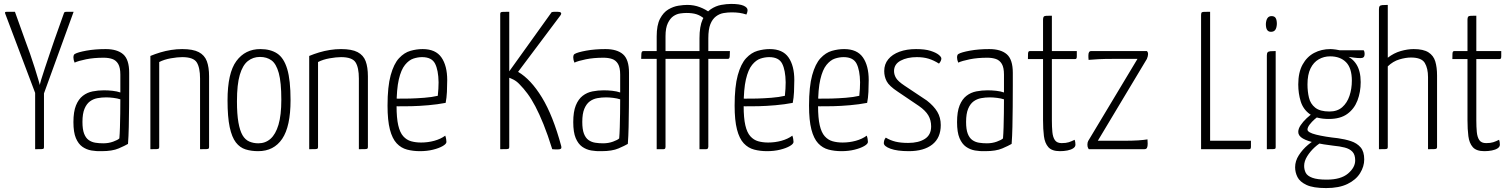

<svg xmlns="http://www.w3.org/2000/svg" viewBox="-20 -760 7688 978"><path d="M193 -254 171 -255 6 -692Q5 -697 6.5 -698.5Q8 -700 19.5 -700Q31 -700 56 -700L108 -555Q120 -524 133 -486.5Q146 -449 157 -414Q168 -379 175 -355Q182 -331 183 -327Q183 -331 190 -355Q197 -379 209 -414Q221 -449 233.5 -487Q246 -525 257 -556L305 -691Q306 -696 309 -698Q312 -700 322 -700Q332 -700 355 -700ZM159 0V-316H204V-12Q204 -6 202.5 -3.5Q201 -1 191.5 -0.5Q182 0 159 0Z M498 10Q471 11 445.5 6.5Q420 2 399.5 -12.5Q379 -27 366.5 -56.5Q354 -86 354 -138Q354 -191 367 -223Q380 -255 402 -272Q424 -289 452 -294.5Q480 -300 509 -300Q531 -300 553.5 -297.5Q576 -295 593 -289Q593 -289 593 -306Q593 -323 593 -344.5Q593 -366 593 -380Q593 -416 582 -434.5Q571 -453 552 -459.5Q533 -466 508 -466Q458 -466 418.5 -458Q379 -450 360 -441Q357 -448 355.5 -454.5Q354 -461 354 -467Q354 -473 355.5 -478Q357 -483 361 -485Q376 -494 420 -502Q464 -510 518 -510Q577 -510 607.5 -483.5Q638 -457 638 -389V-327Q638 -270 637.5 -216Q637 -162 636 -114Q635 -66 632 -27Q617 -18 584.5 -4Q552 10 498 10ZM506 -30Q533 -30 556.5 -38.5Q580 -47 588 -55Q590 -78 591 -111.5Q592 -145 592.5 -182.5Q593 -220 593 -254Q578 -259 557.5 -261.5Q537 -264 521 -264Q498 -264 476.5 -260Q455 -256 438 -243.5Q421 -231 410.5 -206Q400 -181 400 -139Q400 -101 408.5 -79Q417 -57 432 -46.5Q447 -36 466 -33Q485 -30 506 -30Z M746 0V-475Q770 -485 796.5 -493Q823 -501 851.5 -505.5Q880 -510 908 -510Q963 -510 992.5 -494.5Q1022 -479 1033.5 -448.5Q1045 -418 1045 -371V-12Q1045 -6 1043 -3.5Q1041 -1 1031.5 -0.5Q1022 0 999 0V-360Q999 -416 982 -442.5Q965 -469 908 -469Q884 -469 850 -463Q816 -457 791 -444V-12Q791 -6 789 -3.5Q787 -1 777.5 -0.5Q768 0 746 0Z M1295 10Q1260 10 1231 1Q1202 -8 1181.5 -34.5Q1161 -61 1150 -112.5Q1139 -164 1139 -249Q1139 -388 1184 -449Q1229 -510 1306 -510Q1358 -510 1392 -487.5Q1426 -465 1443 -408.5Q1460 -352 1460 -250Q1460 -116 1417.5 -53Q1375 10 1295 10ZM1296 -30Q1332 -30 1358 -53Q1384 -76 1398.5 -124.5Q1413 -173 1413 -252Q1413 -341 1400 -388Q1387 -435 1363 -452.5Q1339 -470 1304 -470Q1269 -470 1242.5 -449Q1216 -428 1201.5 -379Q1187 -330 1187 -244Q1187 -178 1194.5 -136Q1202 -94 1215.5 -71Q1229 -48 1250 -39Q1271 -30 1296 -30Z M1555 0V-475Q1579 -485 1605.5 -493Q1632 -501 1660.5 -505.5Q1689 -510 1717 -510Q1772 -510 1801.5 -494.5Q1831 -479 1842.5 -448.5Q1854 -418 1854 -371V-12Q1854 -6 1852 -3.5Q1850 -1 1840.5 -0.5Q1831 0 1808 0V-360Q1808 -416 1791 -442.5Q1774 -469 1717 -469Q1693 -469 1659 -463Q1625 -457 1600 -444V-12Q1600 -6 1598 -3.5Q1596 -1 1586.5 -0.5Q1577 0 1555 0Z M2119 10Q2084 10 2053.5 2Q2023 -6 2000.5 -30Q1978 -54 1966 -100.5Q1954 -147 1954 -222Q1954 -319 1970 -377Q1986 -435 2012.5 -463.5Q2039 -492 2070.5 -501Q2102 -510 2133 -510Q2199 -510 2228.5 -467.5Q2258 -425 2258 -352Q2258 -322 2256.5 -291.5Q2255 -261 2250 -236Q2208 -228 2162 -224Q2116 -220 2075.5 -219Q2035 -218 2009.5 -218.5Q1984 -219 1984 -219V-258Q1984 -258 2008 -257.5Q2032 -257 2067.5 -258Q2103 -259 2141.5 -262Q2180 -265 2210 -272Q2212 -291 2213 -308Q2214 -325 2214 -341Q2213 -403 2196 -436Q2179 -469 2130 -469Q2108 -469 2085.5 -461.5Q2063 -454 2043 -429.5Q2023 -405 2011.5 -355.5Q2000 -306 2000 -221Q2000 -159 2008.5 -122Q2017 -85 2034 -66Q2051 -47 2074 -40.5Q2097 -34 2125 -34Q2160 -34 2192.5 -43Q2225 -52 2248 -69Q2251 -61 2252.5 -52Q2254 -43 2254 -37Q2254 -27 2235 -16Q2216 -5 2185.5 2.5Q2155 10 2119 10Z M2822 1Q2815 1 2808 1Q2801 1 2793 0Q2770 -74 2748.5 -127Q2727 -180 2707 -218Q2687 -256 2667 -283Q2647 -310 2626 -331Q2612 -346 2595.5 -354.5Q2579 -363 2562 -368V-380L2790 -698Q2798 -700 2805 -700Q2812 -700 2819 -700Q2847 -700 2835 -682L2619 -394Q2684 -356 2740.5 -263.5Q2797 -171 2839 -15Q2841 -6 2837 -2.5Q2833 1 2822 1ZM2528 0V-688Q2528 -694 2530 -696.5Q2532 -699 2541.5 -699.5Q2551 -700 2574 -700V-12Q2574 -6 2572 -3.5Q2570 -1 2560.5 -0.5Q2551 0 2528 0Z M3044 10Q3017 11 2991.5 6.5Q2966 2 2945.5 -12.5Q2925 -27 2912.5 -56.5Q2900 -86 2900 -138Q2900 -191 2913 -223Q2926 -255 2948 -272Q2970 -289 2998 -294.5Q3026 -300 3055 -300Q3077 -300 3099.5 -297.5Q3122 -295 3139 -289Q3139 -289 3139 -306Q3139 -323 3139 -344.5Q3139 -366 3139 -380Q3139 -416 3128 -434.5Q3117 -453 3098 -459.5Q3079 -466 3054 -466Q3004 -466 2964.5 -458Q2925 -450 2906 -441Q2903 -448 2901.5 -454.5Q2900 -461 2900 -467Q2900 -473 2901.5 -478Q2903 -483 2907 -485Q2922 -494 2966 -502Q3010 -510 3064 -510Q3123 -510 3153.5 -483.5Q3184 -457 3184 -389V-327Q3184 -270 3183.5 -216Q3183 -162 3182 -114Q3181 -66 3178 -27Q3163 -18 3130.5 -4Q3098 10 3044 10ZM3052 -30Q3079 -30 3102.5 -38.5Q3126 -47 3134 -55Q3136 -78 3137 -111.5Q3138 -145 3138.5 -182.5Q3139 -220 3139 -254Q3124 -259 3103.5 -261.5Q3083 -264 3067 -264Q3044 -264 3022.5 -260Q3001 -256 2984 -243.5Q2967 -231 2956.5 -206Q2946 -181 2946 -139Q2946 -101 2954.5 -79Q2963 -57 2978 -46.5Q2993 -36 3012 -33Q3031 -30 3052 -30Z M3325 0V-460H3246Q3246 -478 3247 -486.5Q3248 -495 3250.5 -497.5Q3253 -500 3260 -500H3325V-575Q3325 -632 3342 -664.5Q3359 -697 3384.5 -712Q3410 -727 3436 -731Q3462 -735 3481 -735Q3515 -735 3545 -723.5Q3575 -712 3595 -696L3567 -665Q3548 -681 3527.5 -687.5Q3507 -694 3476 -694Q3463 -694 3445 -691.5Q3427 -689 3410.5 -678Q3394 -667 3382 -642.5Q3370 -618 3370 -576V-500H3513Q3513 -481 3512.5 -472.5Q3512 -464 3509.5 -462Q3507 -460 3500 -460H3370V-12Q3370 -12 3369 -6Q3368 0 3358 0ZM3543 0V-460H3479Q3479 -478 3479.5 -486.5Q3480 -495 3483 -497.5Q3486 -500 3493 -500H3543V-565Q3543 -626 3559 -661Q3575 -696 3600.5 -713Q3626 -730 3653.5 -735Q3681 -740 3704 -740Q3747 -740 3767.5 -731Q3788 -722 3788 -708Q3788 -704 3786.5 -698Q3785 -692 3782 -686Q3764 -692 3746.5 -694.5Q3729 -697 3707 -697Q3687 -697 3666 -693.5Q3645 -690 3627 -676.5Q3609 -663 3598.5 -637Q3588 -611 3588 -564V-500H3698Q3698 -481 3697 -472.5Q3696 -464 3693.5 -462Q3691 -460 3685 -460H3588V-12Q3588 -12 3586.5 -6Q3585 0 3575 0Z M3887 10Q3852 10 3821.5 2Q3791 -6 3768.5 -30Q3746 -54 3734 -100.5Q3722 -147 3722 -222Q3722 -319 3738 -377Q3754 -435 3780.5 -463.5Q3807 -492 3838.5 -501Q3870 -510 3901 -510Q3967 -510 3996.5 -467.5Q4026 -425 4026 -352Q4026 -322 4024.5 -291.5Q4023 -261 4018 -236Q3976 -228 3930 -224Q3884 -220 3843.5 -219Q3803 -218 3777.5 -218.5Q3752 -219 3752 -219V-258Q3752 -258 3776 -257.5Q3800 -257 3835.5 -258Q3871 -259 3909.5 -262Q3948 -265 3978 -272Q3980 -291 3981 -308Q3982 -325 3982 -341Q3981 -403 3964 -436Q3947 -469 3898 -469Q3876 -469 3853.5 -461.5Q3831 -454 3811 -429.5Q3791 -405 3779.5 -355.5Q3768 -306 3768 -221Q3768 -159 3776.5 -122Q3785 -85 3802 -66Q3819 -47 3842 -40.5Q3865 -34 3893 -34Q3928 -34 3960.5 -43Q3993 -52 4016 -69Q4019 -61 4020.5 -52Q4022 -43 4022 -37Q4022 -27 4003 -16Q3984 -5 3953.5 2.5Q3923 10 3887 10Z M4266 10Q4231 10 4200.5 2Q4170 -6 4147.5 -30Q4125 -54 4113 -100.5Q4101 -147 4101 -222Q4101 -319 4117 -377Q4133 -435 4159.5 -463.5Q4186 -492 4217.5 -501Q4249 -510 4280 -510Q4346 -510 4375.5 -467.5Q4405 -425 4405 -352Q4405 -322 4403.5 -291.5Q4402 -261 4397 -236Q4355 -228 4309 -224Q4263 -220 4222.5 -219Q4182 -218 4156.5 -218.5Q4131 -219 4131 -219V-258Q4131 -258 4155 -257.5Q4179 -257 4214.5 -258Q4250 -259 4288.5 -262Q4327 -265 4357 -272Q4359 -291 4360 -308Q4361 -325 4361 -341Q4360 -403 4343 -436Q4326 -469 4277 -469Q4255 -469 4232.5 -461.5Q4210 -454 4190 -429.5Q4170 -405 4158.5 -355.5Q4147 -306 4147 -221Q4147 -159 4155.5 -122Q4164 -85 4181 -66Q4198 -47 4221 -40.5Q4244 -34 4272 -34Q4307 -34 4339.5 -43Q4372 -52 4395 -69Q4398 -61 4399.5 -52Q4401 -43 4401 -37Q4401 -27 4382 -16Q4363 -5 4332.5 2.5Q4302 10 4266 10Z M4609 10Q4550 10 4516 -2.5Q4482 -15 4482 -31Q4482 -37 4484 -44.5Q4486 -52 4492 -59Q4515 -45 4541.5 -38.5Q4568 -32 4606 -32Q4659 -32 4691 -52.5Q4723 -73 4723 -116Q4723 -148 4708.5 -172.5Q4694 -197 4661 -220L4553 -293Q4509 -322 4496.5 -346Q4484 -370 4484 -398Q4484 -433 4504.5 -458Q4525 -483 4561.5 -496.5Q4598 -510 4646 -510Q4692 -510 4720 -501Q4748 -492 4761.5 -481Q4775 -470 4775 -462Q4775 -450 4763 -436Q4736 -453 4710 -461Q4684 -469 4650 -469Q4601 -469 4567.5 -451Q4534 -433 4534 -398Q4534 -380 4544 -363Q4554 -346 4587 -324L4701 -248Q4737 -220 4754.5 -190.5Q4772 -161 4772 -123Q4772 -58 4729 -24Q4686 10 4609 10Z M4999 10Q4972 11 4946.5 6.5Q4921 2 4900.5 -12.5Q4880 -27 4867.5 -56.5Q4855 -86 4855 -138Q4855 -191 4868 -223Q4881 -255 4903 -272Q4925 -289 4953 -294.5Q4981 -300 5010 -300Q5032 -300 5054.5 -297.5Q5077 -295 5094 -289Q5094 -289 5094 -306Q5094 -323 5094 -344.5Q5094 -366 5094 -380Q5094 -416 5083 -434.5Q5072 -453 5053 -459.5Q5034 -466 5009 -466Q4959 -466 4919.5 -458Q4880 -450 4861 -441Q4858 -448 4856.5 -454.5Q4855 -461 4855 -467Q4855 -473 4856.5 -478Q4858 -483 4862 -485Q4877 -494 4921 -502Q4965 -510 5019 -510Q5078 -510 5108.5 -483.5Q5139 -457 5139 -389V-327Q5139 -270 5138.5 -216Q5138 -162 5137 -114Q5136 -66 5133 -27Q5118 -18 5085.5 -4Q5053 10 4999 10ZM5007 -30Q5034 -30 5057.5 -38.5Q5081 -47 5089 -55Q5091 -78 5092 -111.5Q5093 -145 5093.5 -182.5Q5094 -220 5094 -254Q5079 -259 5058.5 -261.5Q5038 -264 5022 -264Q4999 -264 4977.5 -260Q4956 -256 4939 -243.5Q4922 -231 4911.5 -206Q4901 -181 4901 -139Q4901 -101 4909.5 -79Q4918 -57 4933 -46.5Q4948 -36 4967 -33Q4986 -30 5007 -30Z M5379 10Q5338 10 5320 -10.5Q5302 -31 5297.5 -66.5Q5293 -102 5293 -148V-459H5216Q5216 -478 5216.5 -486.5Q5217 -495 5219.5 -497.5Q5222 -500 5227 -500H5293V-660Q5293 -671 5296.5 -675Q5300 -679 5309.5 -679.5Q5319 -680 5338 -680V-500H5465Q5465 -482 5465 -473Q5465 -464 5462.5 -461.5Q5460 -459 5455 -459H5338V-146Q5338 -114 5340.5 -87.5Q5343 -61 5353.5 -46Q5364 -31 5388 -31Q5410 -31 5424 -35.5Q5438 -40 5454 -48Q5456 -42 5457 -36.5Q5458 -31 5458 -23Q5458 -12 5446.5 -4.5Q5435 3 5417 6.5Q5399 10 5379 10Z M5526 0Q5526 0 5522.5 -6Q5519 -12 5519 -23Q5519 -29 5520 -33.5Q5521 -38 5523 -42L5774 -460H5646Q5606 -460 5575 -458.5Q5544 -457 5525 -455Q5524 -463 5524 -468.5Q5524 -474 5524 -478Q5524 -489 5527.5 -494.5Q5531 -500 5539 -500H5822Q5822 -500 5825 -496Q5828 -492 5828 -485Q5828 -480 5826.5 -473.5Q5825 -467 5822 -460L5572 -43H5699Q5749 -43 5778 -45Q5807 -47 5825 -50Q5825 -46 5825.5 -39Q5826 -32 5826 -28Q5826 -14 5822.5 -7Q5819 0 5808 0Z M6098 0V-682Q6098 -691 6100 -695Q6102 -699 6111.5 -699.5Q6121 -700 6144 -700V-43H6352V-12Q6352 -4 6349 -2Q6346 0 6340 0Z M6433 0V-477Q6433 -489 6437 -493.5Q6441 -498 6451 -499Q6461 -500 6478 -500V-12Q6478 -6 6476.5 -3.5Q6475 -1 6465.5 -0.5Q6456 0 6433 0ZM6454 -598Q6441 -598 6434.5 -607.5Q6428 -617 6428 -638Q6429 -657 6436 -667.5Q6443 -678 6457 -678Q6472 -678 6478 -668Q6484 -658 6484 -638Q6483 -618 6476 -608Q6469 -598 6454 -598Z M6735 198Q6669 198 6635 182Q6601 166 6589 142Q6577 118 6577 92Q6577 60 6596 30.5Q6615 1 6643 -22.5Q6671 -46 6698 -56L6722 -40Q6700 -31 6677 -10Q6654 11 6638.5 36Q6623 61 6623 85Q6623 104 6631 120Q6639 136 6664.5 145.5Q6690 155 6738 155Q6810 155 6846.5 124Q6883 93 6883 57Q6883 28 6869 13Q6855 -2 6829.5 -8.5Q6804 -15 6771 -18Q6721 -24 6680.5 -32.5Q6640 -41 6616.5 -54.5Q6593 -68 6593 -88Q6593 -104 6605 -122Q6617 -140 6635.5 -157.5Q6654 -175 6673 -187L6706 -174Q6693 -167 6677.5 -153.5Q6662 -140 6651 -125.5Q6640 -111 6640 -100Q6640 -85 6684.5 -74Q6729 -63 6795 -56Q6831 -51 6861.5 -41Q6892 -31 6910.5 -9.5Q6929 12 6929 52Q6929 88 6908 122Q6887 156 6844 177Q6801 198 6735 198ZM6749 -154Q6686 -154 6652 -178.5Q6618 -203 6605.5 -243.5Q6593 -284 6593 -330Q6593 -391 6615 -431Q6637 -471 6674 -490.5Q6711 -510 6757 -510Q6767 -510 6785 -507.5Q6803 -505 6817 -500L6828 -479Q6867 -467 6889 -432.5Q6911 -398 6911 -342Q6911 -291 6894.5 -248Q6878 -205 6842.5 -179.5Q6807 -154 6749 -154ZM6752 -192Q6792 -192 6817 -214Q6842 -236 6854 -272Q6866 -308 6866 -349Q6866 -413 6836.5 -443Q6807 -473 6755 -473Q6724 -473 6697.5 -458Q6671 -443 6655.5 -411.5Q6640 -380 6640 -330Q6640 -294 6647.5 -262.5Q6655 -231 6679.5 -211.5Q6704 -192 6752 -192ZM6910 -464Q6895 -464 6876.5 -466.5Q6858 -469 6840 -471.5Q6822 -474 6811 -476.5Q6800 -479 6800 -479L6775 -504H6926Q6928 -502 6929.5 -497Q6931 -492 6931 -484Q6931 -474 6926 -469Q6921 -464 6910 -464Z M7004 0V-712Q7004 -724 7007.5 -728.5Q7011 -733 7021 -734Q7031 -735 7049 -735V-466Q7080 -490 7115 -500Q7150 -510 7181 -510Q7230 -510 7256 -493.5Q7282 -477 7291 -447Q7300 -417 7300 -375V-12Q7300 -6 7297.5 -3.5Q7295 -1 7285.5 -0.5Q7276 0 7254 0V-367Q7254 -412 7237.5 -439.5Q7221 -467 7167 -467Q7141 -467 7108.5 -457.5Q7076 -448 7049 -422V-12Q7049 -6 7047 -3.5Q7045 -1 7036 -0.5Q7027 0 7004 0Z M7541 10Q7500 10 7482 -10.5Q7464 -31 7459.5 -66.5Q7455 -102 7455 -148V-459H7378Q7378 -478 7378.5 -486.5Q7379 -495 7381.5 -497.5Q7384 -500 7389 -500H7455V-660Q7455 -671 7458.5 -675Q7462 -679 7471.5 -679.5Q7481 -680 7500 -680V-500H7627Q7627 -482 7627 -473Q7627 -464 7624.5 -461.5Q7622 -459 7617 -459H7500V-146Q7500 -114 7502.5 -87.5Q7505 -61 7515.5 -46Q7526 -31 7550 -31Q7572 -31 7586 -35.5Q7600 -40 7616 -48Q7618 -42 7619 -36.5Q7620 -31 7620 -23Q7620 -12 7608.5 -4.5Q7597 3 7579 6.5Q7561 10 7541 10Z"/></svg>

Font: Yanone Kaffeesatz Light
Style: Regular
Weight: 300
Designer: Yanone (Cyrillic: Daniel Pouzeot, Huerta Tipografica, and Cyreal)
Foundry: Yanone
Version: Version 2.003